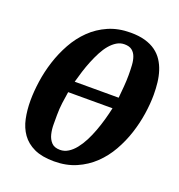

<svg xmlns="http://www.w3.org/2000/svg" viewBox="-127 -793 849 912"><g transform="rotate(20 297.5 -337.5)"><path d="M583 -446.8Q583 -401.4 575.2 -349.9Q567.4 -298.3 550.8 -247.3Q534.2 -196.3 507.6 -149.4Q481 -102.5 443.4 -66.7Q405.8 -30.8 356.4 -9.3Q307.1 12.2 245.1 12.2Q184.1 12.2 144.5 -6.3Q105 -24.9 82.3 -56.9Q59.6 -88.9 50.8 -131.1Q42 -173.3 42 -221.2Q42 -266.6 49.6 -319.1Q57.1 -371.6 73.7 -423.3Q90.3 -475.1 116.7 -522.7Q143.1 -570.3 180.7 -606.9Q218.3 -643.6 267.8 -665.3Q317.4 -687 379.9 -687Q421.9 -687 453.4 -678Q484.9 -668.9 507.3 -652.6Q529.8 -636.2 544.4 -613.8Q559.1 -591.3 567.6 -564.7Q576.2 -538.1 579.6 -508.1Q583 -478 583 -446.8ZM196.8 -319.8Q192.4 -293.5 188.2 -262.2Q184.1 -231 184.1 -199.2V-152.8Q184.1 -127 189.7 -103.8Q195.3 -80.6 210 -64.7Q224.6 -48.8 253.9 -48.8Q275.4 -48.8 294.7 -60.8Q314 -72.8 330.3 -93.3Q346.7 -113.8 360.6 -140.6Q374.5 -167.5 385.7 -197.8Q397 -228 405.8 -259.3Q414.6 -290.5 420.9 -319.8ZM439 -494.1Q439 -520.5 437.5 -544.2Q436 -567.9 429.4 -585.7Q422.9 -603.5 409.2 -614.3Q395.5 -625 371.1 -625Q350.1 -625 332 -614Q314 -603 298.3 -584.5Q282.7 -565.9 269.8 -541.3Q256.8 -516.6 245.6 -489Q234.4 -461.4 225.3 -432.6Q216.3 -403.8 209 -377H431.2Q434.1 -405.8 436.5 -436Q439 -466.3 439 -494.1Z"/></g></svg>

Font: Charis SIL
Style: Bold Italic
Weight: 700
Italic angle: -11°
Foundry: SIL International
Version: Version 4.112